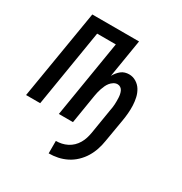

<svg xmlns="http://www.w3.org/2000/svg" viewBox="-170 -658 940 989"><g transform="rotate(30 300.0 -164.0)"><path d="M258 202V128Q275 128 291.5 124.5Q308 121 324 113Q340 105 353 92.5Q366 80 375 64.5Q384 49 389 33Q394 17 397 0Q403 -37 409 -73.5Q415 -110 421 -147Q423 -157 424.5 -167Q426 -177 426.5 -187Q427 -197 427 -207Q427 -217 426.5 -227Q426 -237 424 -246.5Q422 -256 418 -264.5Q414 -273 406 -278.5Q398 -284 388 -284Q376 -284 365 -277Q354 -270 346.5 -260.5Q339 -251 334 -240Q329 -229 325 -217.5Q321 -206 318.5 -194.5Q316 -183 314 -172L286 0H202L277 -457H166L91 0H7L95 -530H373L336 -304Q342 -315 350 -325Q358 -335 368 -343Q378 -351 390 -354.5Q402 -358 414 -358Q437 -358 456.5 -346Q476 -334 487.5 -315Q499 -296 504 -274Q509 -252 510 -229Q511 -206 509 -182Q507 -158 503 -135L480 0Q476 26 467.5 52Q459 78 444.5 102Q430 126 409 146Q388 166 363 178.5Q338 191 311.5 196.5Q285 202 258 202Z"/></g></svg>

Font: Iosevka Curly Extended Oblique
Style: Regular
Weight: 400
Width: 7
Italic angle: -9°
Monospace: yes
Designer: Belleve Invis
Foundry: Belleve Invis
Version: Version 11.1.0; ttfautohint (v1.8.3)